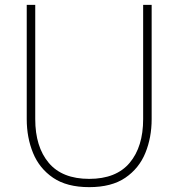

<svg xmlns="http://www.w3.org/2000/svg" viewBox="-20 -760 734 790"><path d="M347 10Q255 10 198.5 -28.5Q142 -67 116 -130.5Q90 -194 90 -270V-740H125V-270Q125 -156 180.5 -90Q236 -24 347 -24Q458 -24 513.5 -90Q569 -156 569 -270V-740H604V-270Q604 -194 578 -130.5Q552 -67 495.5 -28.5Q439 10 347 10Z"/></svg>

Font: Be Vietnam Pro Thin
Style: Regular
Weight: 100
Designer: Lam Bao, Tony Le, Vietanh Nguyen
Foundry: Yellow Type Foundry
Version: Version 1.002; ttfautohint (v1.8.3)